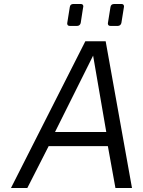

<svg xmlns="http://www.w3.org/2000/svg" viewBox="-20 -943 716 963"><path d="M408 -736H510L642 0H559L521 -210H224L117 0H35ZM513 -281 447 -664 256 -281ZM317 -826 330 -907Q332 -923 348 -923H385Q398 -923 398 -910Q398 -915 385 -829Q384 -822 379 -817.5Q374 -813 367 -813H330Q317 -813 317 -826ZM521 -826 534 -907Q536 -923 553 -923H589Q602 -923 602 -910L589 -829Q588 -822 583 -817.5Q578 -813 571 -813H534Q521 -813 521 -826Z"/></svg>

Font: Exo
Style: Italic
Weight: 400
Italic angle: -9°
Designer: Natanael Gama
Foundry: Natanael Gama
Version: Version 1.500; ttfautohint (v1.6)